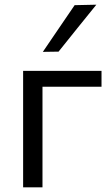

<svg xmlns="http://www.w3.org/2000/svg" viewBox="-20 -798 478 818"><path d="M78.5 0V-496H412.5V-428.5H161V0ZM162.5 -577Q196.5 -627 230.5 -677Q264.5 -727 298 -776L390.5 -778Q349 -727 309 -677.2Q269 -627.5 229.5 -578Z"/></svg>

Font: Commissioner
Style: Regular
Weight: 400
Designer: Kostas Bartsokas
Foundry: Kostas Bartsokas
Version: Version 1.000; ttfautohint (v1.8.3)